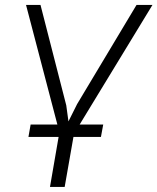

<svg xmlns="http://www.w3.org/2000/svg" viewBox="-20 -548 632 771"><path d="M385.3 2H274.9L239.7 202.6H180.7L215.3 2H94.2L103 -47.9H210.4L84.5 -528.3H142.6L246.1 -125L254.9 -60.5L289.6 -129.9L528.3 -528.3H592.3L299.8 -47.9H394.5Z"/></svg>

Font: Roboto Mono Light
Style: Italic
Weight: 300
Designer: Google
Version: Version 2.000985; 2015; ttfautohint (v1.3)